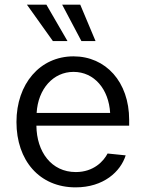

<svg xmlns="http://www.w3.org/2000/svg" viewBox="-20 -797 626 828"><path d="M306 11C427 11 500 -57 522 -127L444 -135C427 -102 384 -55 307 -55C201 -55 138 -143 137 -255H537V-280C537 -444 436 -554 297 -554C152 -554 51 -435 51 -271C51 -105 150 11 306 11ZM96 -777 208 -620H271L180 -777ZM138 -310C144 -414 210 -487 297 -487C387 -487 449 -412 455 -310ZM248 -777 331 -620H392L326 -777Z"/></svg>

Font: Wafeq
Style: Regular
Weight: 400
Designer: Rasmus Andersson & Azza Alameddine
Foundry: Google & TypeTogether
Version: Version 3.000;FEAKit 1.0